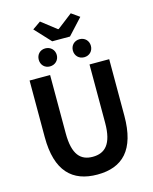

<svg xmlns="http://www.w3.org/2000/svg" viewBox="-158 -1221 1065 1337"><g transform="rotate(-15 374.0 -552.5)"><path d="M310 -964H438L543 -1078L485 -1119L376 -1035H371L263 -1119L204 -1078ZM250 -799C288 -799 316 -827 316 -864C316 -901 288 -929 250 -929C212 -929 186 -901 186 -864C186 -827 212 -799 250 -799ZM497 -799C535 -799 562 -827 562 -864C562 -901 535 -929 497 -929C459 -929 432 -901 432 -864C432 -827 459 -799 497 -799ZM375 14C556 14 661 -87 661 -333V-741H519V-320C519 -166 463 -114 375 -114C289 -114 235 -166 235 -320V-741H87V-333C87 -87 195 14 375 14Z"/></g></svg>

Font: Noto Sans JP
Style: Bold
Weight: 700
Designer: Ryoko NISHIZUKA  (kana, bopomofo & ideographs); Paul D. Hunt (Latin, Greek & Cyrillic); Sandoll Communications , Soo-you
Foundry: Adobe
Version: Version 2.002;hotconv 1.0.116;makeotfexe 2.5.65601